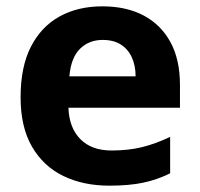

<svg xmlns="http://www.w3.org/2000/svg" viewBox="-20 -576 631 606"><path d="M303 -556Q379 -556 433.5 -527Q488 -498 518 -443Q548 -388 548 -308V-236H196Q198 -173 233.5 -137Q269 -101 332 -101Q385 -101 428 -111.5Q471 -122 517 -144V-29Q477 -9 432.5 0.5Q388 10 325 10Q243 10 180 -20.5Q117 -51 81 -113Q45 -175 45 -269Q45 -365 77.5 -428.5Q110 -492 168 -524Q226 -556 303 -556ZM304 -450Q261 -450 232.5 -422Q204 -394 199 -335H408Q408 -368 396.5 -394Q385 -420 362 -435Q339 -450 304 -450Z"/></svg>

Font: Noto Sans Telugu
Style: Regular
Weight: 400
Designer: Jelle Bosma - Monotype Design Team
Foundry: Monotype Imaging Inc.
Version: Version 2.003